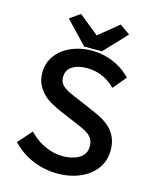

<svg xmlns="http://www.w3.org/2000/svg" viewBox="-125 -928 826 1025"><g transform="rotate(15 287.5 -416.0)"><path d="M108 -171 119 -160Q154 -126 200 -105.5Q246 -85 297 -85Q322 -85 344.5 -90.5Q367 -96 384.5 -106.5Q402 -117 412 -133.5Q422 -150 422 -172Q422 -195 414 -210Q406 -225 392 -236Q379 -246 358 -256Q348 -261 337 -265.5Q326 -270 315 -275L223 -314Q193 -327 166 -342.5Q139 -358 119 -379Q99 -400 87 -426.5Q75 -453 75 -489Q75 -532 94 -566Q113 -600 145 -623Q177 -646 217.5 -658Q258 -670 301 -670Q360 -670 414.5 -648.5Q469 -627 510 -587L518 -579L458 -506L446 -517Q414 -545 378 -559Q342 -573 298 -573Q252 -573 220 -553.5Q188 -534 188 -494Q188 -474 196.5 -460.5Q205 -447 220 -437Q233 -427 255 -418Q264 -413 274 -409Q284 -405 294 -401L385 -362Q417 -349 444.5 -333Q472 -317 492 -296Q512 -275 523.5 -247Q535 -219 535 -182Q535 -134 515 -98Q495 -62 461 -37.5Q427 -13 383.5 -0.5Q340 12 293 12Q222 12 159 -13.5Q96 -39 49 -86L40 -94ZM304 -755 413 -844 470 -804 353 -680H255L137 -804L194 -844Z"/></g></svg>

Font: Codetta
Style: Bold
Weight: 700
Designer: Ulrich Proeller
Foundry: PROSA GmbH
Version: Version 2.00;September 29, 2018;FontCreator 11.5.0.2427 64-b